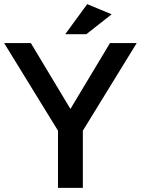

<svg xmlns="http://www.w3.org/2000/svg" viewBox="-28 -907 680 927"><path d="M372 0H252V-276L-8 -699H121L312 -381L503 -699H632L372 -276ZM389 -742H287L393 -887L511 -838Z"/></svg>

Font: Montreal
Style: Regular
Weight: 400
Designer: Julieta Ulanovsky, usr_local_share
Foundry: Julieta Ulanovsky, usr_local_share
Version: Version 2.001